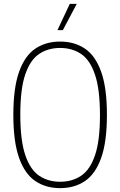

<svg xmlns="http://www.w3.org/2000/svg" viewBox="-20 -964 622 993"><path d="M291 9Q217 9 162.8 -27.5Q108.5 -64 78.8 -147.2Q49 -230.5 49 -370Q49 -509.5 78.8 -592.8Q108.5 -676 162.8 -712.5Q217 -749 291 -749Q365 -749 419.2 -712.5Q473.5 -676 503.2 -592.8Q533 -509.5 533 -370Q533 -230.5 503.2 -147.2Q473.5 -64 419.2 -27.5Q365 9 291 9ZM291 -24Q353 -24 399.2 -54.8Q445.5 -85.5 471.2 -160.5Q497 -235.5 497 -368Q497 -502.5 471.2 -578.2Q445.5 -654 399.2 -685Q353 -716 291 -716Q229 -716 182.8 -685.2Q136.5 -654.5 110.8 -579.5Q85 -504.5 85 -372Q85 -237.5 110.8 -161.8Q136.5 -86 182.8 -55Q229 -24 291 -24ZM277 -808 341 -944H377L305 -808Z"/></svg>

Font: Encode Sans SC Condensed Thin
Style: Regular
Weight: 100
Width: 3
Designer: Multiple Designers
Foundry: Impallari Type
Version: Version 3.002